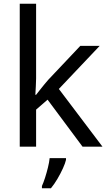

<svg xmlns="http://www.w3.org/2000/svg" viewBox="-20 -780 574 1021"><path d="M172 -363Q172 -347 170.5 -321Q169 -295 168 -276H172Q178 -284 190 -299Q202 -314 214.5 -329.5Q227 -345 236 -355L407 -536H510L293 -307L525 0H419L233 -250L172 -197V0H85V-760H172ZM331 70Q327 88 314.5 115.5Q302 143 285.5 171Q269 199 251 221H203V209Q211 192 219.5 165.5Q228 139 235 110.5Q242 82 244 61H331Z"/></svg>

Font: Noto Sans Medefaidrin
Style: Regular
Weight: 400
Designer: Dalton Maag Ltd
Foundry: Dalton Maag Ltd
Version: Version 1.002; ttfautohint (v1.8.4.7-5d5b)